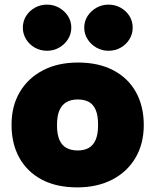

<svg xmlns="http://www.w3.org/2000/svg" viewBox="-20 -802 673 832"><path d="M315 10Q225 10 161.5 -23.5Q98 -57 64 -118Q30 -179 30 -261Q30 -343 66 -403.5Q102 -464 166.5 -497.5Q231 -531 318 -531Q407 -531 471 -497.5Q535 -464 569 -403Q603 -342 603 -260Q603 -179 567 -118Q531 -57 466 -23.5Q401 10 315 10ZM317 -150Q345 -150 364.5 -161Q384 -172 394.5 -196Q405 -220 405 -260Q405 -301 395 -325Q385 -349 365.5 -360Q346 -371 317 -371Q289 -371 269 -360Q249 -349 238 -325Q227 -301 227 -260Q227 -220 237.5 -196Q248 -172 268 -161Q288 -150 317 -150ZM184 -582Q155 -582 131 -595.5Q107 -609 93 -632Q79 -655 79 -682Q79 -710 93 -732.5Q107 -755 131 -768.5Q155 -782 184 -782Q212 -782 236 -768.5Q260 -755 274.5 -732.5Q289 -710 289 -682Q289 -655 274.5 -632Q260 -609 236 -595.5Q212 -582 184 -582ZM450 -582Q422 -582 398 -595.5Q374 -609 359.5 -632Q345 -655 345 -682Q345 -710 359.5 -732.5Q374 -755 398 -768.5Q422 -782 450 -782Q479 -782 503 -768.5Q527 -755 541 -732.5Q555 -710 555 -682Q555 -655 541 -632Q527 -609 503 -595.5Q479 -582 450 -582Z"/></svg>

Font: REM ExtraBold
Style: Regular
Weight: 800
Designer: Octavio Pardo
Foundry: Ashler Design
Version: Version 1.005;gftools[0.9.28]